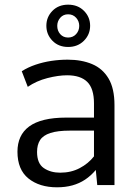

<svg xmlns="http://www.w3.org/2000/svg" viewBox="-20 -797 587 827"><path d="M225.6 9.8Q149.9 9.8 102.5 -28.3Q55.2 -66.4 55.2 -143.6Q55.2 -178.7 67.6 -206.1Q80.1 -233.4 105.5 -252.2Q130.9 -271 170.9 -280.8Q210.9 -290.5 265.6 -290.5H384.8V-351.6Q384.8 -415.5 356 -444.1Q327.1 -472.7 269 -472.7Q231.4 -472.7 184.3 -460.7Q137.2 -448.7 99.6 -422.9L73.7 -490.2Q100.6 -507.3 133.1 -518.3Q165.5 -529.3 200.9 -534.7Q236.3 -540 271.5 -540Q331.1 -540 376.5 -521Q421.9 -502 447.5 -459Q473.1 -416 473.1 -344.2V0H398.9L392.6 -64.9Q371.6 -40 346.7 -23.4Q321.8 -6.8 291.7 1.5Q261.7 9.8 225.6 9.8ZM239.3 -53.2Q286.1 -53.2 323.2 -72.8Q360.4 -92.3 384.8 -123.5V-234.4H281.7Q228 -234.4 196.8 -224.1Q165.5 -213.9 152.6 -193.6Q139.6 -173.3 139.6 -142.6Q139.6 -92.8 168.7 -73Q197.8 -53.2 239.3 -53.2ZM273.4 -594.7Q231.9 -594.7 205.8 -621.6Q179.7 -648.4 179.7 -686Q179.7 -723.6 205.8 -750.2Q231.9 -776.9 273.4 -776.9Q315.4 -776.9 341.8 -750.2Q368.2 -723.6 368.2 -686Q368.2 -648.4 341.6 -621.6Q314.9 -594.7 273.4 -594.7ZM273.4 -635.3Q294.4 -635.3 307.9 -650.1Q321.3 -665 321.3 -685.5Q321.3 -705.6 307.9 -720.5Q294.4 -735.4 273.4 -735.4Q252.4 -735.4 239.5 -720.5Q226.6 -705.6 226.6 -685.5Q226.6 -664.6 239.5 -649.9Q252.4 -635.3 273.4 -635.3Z"/></svg>

Font: Comme
Style: Regular
Weight: 400
Designer: Vernon Adams
Foundry: Vernon Adams
Version: Version 1.000;gftools[0.9.27]